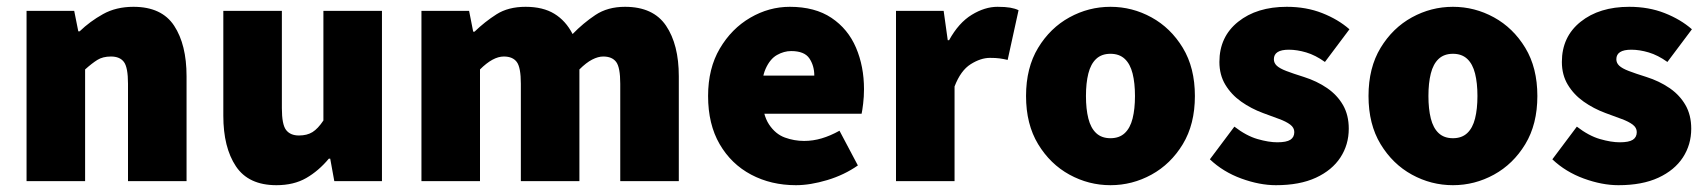

<svg xmlns="http://www.w3.org/2000/svg" viewBox="-20 -532 5014 564"><path d="M58 0V-500H198L210 -440H214Q244 -469 282.5 -490.5Q321 -512 372 -512Q455 -512 491.5 -456.5Q528 -401 528 -308V0H356V-286Q356 -334 344 -350Q332 -366 306 -366Q282 -366 266 -356Q250 -346 230 -328V0Z M792 12Q710 12 673 -43.5Q636 -99 636 -192V-500H808V-214Q808 -166 820.5 -150Q833 -134 858 -134Q882 -134 898 -144Q914 -154 930 -178V-500H1102V0H962L950 -66H946Q916 -30 879.5 -9Q843 12 792 12Z M1218 0V-500H1358L1370 -439H1374Q1404 -468 1438.5 -490Q1473 -512 1524 -512Q1575 -512 1608.5 -491.5Q1642 -471 1662 -432Q1693 -464 1729 -488Q1765 -512 1816 -512Q1899 -512 1936.5 -456.5Q1974 -401 1974 -308V0H1802V-286Q1802 -334 1790 -350Q1778 -366 1752 -366Q1737 -366 1719.5 -357Q1702 -348 1682 -328V0H1510V-286Q1510 -334 1498 -350Q1486 -366 1460 -366Q1428 -366 1390 -328V0Z M2318 12Q2245 12 2186.5 -19Q2128 -50 2094 -108.5Q2060 -167 2060 -250Q2060 -331 2094.5 -389.5Q2129 -448 2184 -480Q2239 -512 2300 -512Q2374 -512 2422.5 -479.5Q2471 -447 2494.5 -392Q2518 -337 2518 -270Q2518 -248 2515.5 -227.5Q2513 -207 2511 -198H2196L2194 -310H2372Q2372 -339 2357.5 -360.5Q2343 -382 2304 -382Q2283 -382 2262.5 -370.5Q2242 -359 2229 -330Q2216 -301 2218 -250Q2220 -195 2239 -166.5Q2258 -138 2285.5 -128Q2313 -118 2342 -118Q2368 -118 2393.5 -125.5Q2419 -133 2446 -148L2500 -46Q2460 -18 2410 -3Q2360 12 2318 12Z M2612 0V-500H2752L2764 -414H2768Q2796 -465 2834.5 -488.5Q2873 -512 2910 -512Q2933 -512 2947.5 -509.5Q2962 -507 2972 -502L2940 -356Q2927 -359 2916 -360.5Q2905 -362 2888 -362Q2861 -362 2831.5 -343.5Q2802 -325 2784 -278V0Z M3242 12Q3178 12 3121.5 -19Q3065 -50 3029.5 -108.5Q2994 -167 2994 -250Q2994 -333 3029.5 -391.5Q3065 -450 3121.5 -481Q3178 -512 3242 -512Q3306 -512 3362.5 -481Q3419 -450 3454.5 -391.5Q3490 -333 3490 -250Q3490 -167 3454.5 -108.5Q3419 -50 3362.5 -19Q3306 12 3242 12ZM3242 -126Q3268 -126 3284 -141Q3300 -156 3307 -184Q3314 -212 3314 -250Q3314 -288 3307 -316Q3300 -344 3284 -359Q3268 -374 3242 -374Q3216 -374 3200 -359Q3184 -344 3177 -316Q3170 -288 3170 -250Q3170 -212 3177 -184Q3184 -156 3200 -141Q3216 -126 3242 -126Z M3728 12Q3680 12 3626.5 -7.5Q3573 -27 3534 -64L3606 -160Q3641 -133 3674 -123.5Q3707 -114 3732 -114Q3759 -114 3770.5 -121.5Q3782 -129 3782 -144Q3782 -157 3770 -166Q3758 -175 3737.5 -182.5Q3717 -190 3690 -200Q3655 -213 3626 -233.5Q3597 -254 3579.5 -283Q3562 -312 3562 -350Q3562 -424 3617 -468Q3672 -512 3760 -512Q3817 -512 3864 -493.5Q3911 -475 3944 -446L3872 -350Q3844 -370 3817 -378Q3790 -386 3766 -386Q3744 -386 3733 -379Q3722 -372 3722 -358Q3722 -347 3730.5 -339Q3739 -331 3758.5 -323.5Q3778 -316 3810 -306Q3848 -294 3878 -273.5Q3908 -253 3925 -223.5Q3942 -194 3942 -154Q3942 -107 3917.5 -69.5Q3893 -32 3845.5 -10Q3798 12 3728 12Z M4248 12Q4184 12 4127.5 -19Q4071 -50 4035.5 -108.5Q4000 -167 4000 -250Q4000 -333 4035.5 -391.5Q4071 -450 4127.5 -481Q4184 -512 4248 -512Q4312 -512 4368.5 -481Q4425 -450 4460.5 -391.5Q4496 -333 4496 -250Q4496 -167 4460.5 -108.5Q4425 -50 4368.5 -19Q4312 12 4248 12ZM4248 -126Q4274 -126 4290 -141Q4306 -156 4313 -184Q4320 -212 4320 -250Q4320 -288 4313 -316Q4306 -344 4290 -359Q4274 -374 4248 -374Q4222 -374 4206 -359Q4190 -344 4183 -316Q4176 -288 4176 -250Q4176 -212 4183 -184Q4190 -156 4206 -141Q4222 -126 4248 -126Z M4734 12Q4686 12 4632.5 -7.5Q4579 -27 4540 -64L4612 -160Q4647 -133 4680 -123.5Q4713 -114 4738 -114Q4765 -114 4776.5 -121.5Q4788 -129 4788 -144Q4788 -157 4776 -166Q4764 -175 4743.5 -182.5Q4723 -190 4696 -200Q4661 -213 4632 -233.5Q4603 -254 4585.5 -283Q4568 -312 4568 -350Q4568 -424 4623 -468Q4678 -512 4766 -512Q4823 -512 4870 -493.5Q4917 -475 4950 -446L4878 -350Q4850 -370 4823 -378Q4796 -386 4772 -386Q4750 -386 4739 -379Q4728 -372 4728 -358Q4728 -347 4736.5 -339Q4745 -331 4764.5 -323.5Q4784 -316 4816 -306Q4854 -294 4884 -273.5Q4914 -253 4931 -223.5Q4948 -194 4948 -154Q4948 -107 4923.5 -69.5Q4899 -32 4851.5 -10Q4804 12 4734 12Z"/></svg>

Font: Source Sans 3 ExtraLight Black
Style: Regular
Weight: 900
Version: Version 3.052;hotconv 1.1.0;makeotfexe 2.6.0